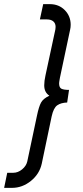

<svg xmlns="http://www.w3.org/2000/svg" viewBox="-66 -773 404 929"><path d="M-46 136 -31 63H-2Q21 63 41 46.5Q61 30 66 8L113 -214Q122 -257 132.5 -276.5Q143 -296 173 -310Q148 -326 148 -360Q148 -381 154 -408L202 -631Q203 -635 203 -643Q203 -660 192 -669.5Q181 -679 161 -679H127L143 -753H175Q219 -753 247.5 -724Q276 -695 276 -653Q276 -640 273 -628L224 -397Q220 -375 220 -370Q220 -349 231.5 -343.5Q243 -338 268 -338L259 -277Q229 -276 211 -263.5Q193 -251 184 -210L136 19Q125 69 83.5 102.5Q42 136 -8 136Z"/></svg>

Font: Decalotype
Style: Italic
Weight: 400
Italic angle: -12°
Designer: Alfredo Marco Pradil
Foundry: Alfredo Marco Pradil
Version: Version 1.0